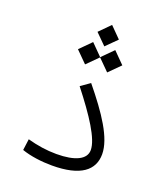

<svg xmlns="http://www.w3.org/2000/svg" viewBox="-144 -893 873 997"><g transform="rotate(20 293.0 -394.5)"><path d="M258.8 2C416.5 2 484.4 -53.2 484.4 -142.1C484.4 -230.5 408.7 -342.8 304.2 -470.2L253.4 -434.6C353 -307.6 421.4 -203.6 421.4 -142.1C421.4 -90.8 363.3 -62 259.8 -62C206.1 -62 152.8 -70.3 99.6 -85L91.3 -22.9C139.6 -5.9 201.7 2 258.8 2ZM363.3 -550.3 424.8 -611.8 363.3 -673.8 302.2 -612.3 241.2 -673.8 179.7 -611.8 241.2 -550.3 302.2 -611.3ZM303.2 -672.4 362.3 -731.4 303.2 -791 244.1 -731.4Z"/></g></svg>

Font: Cascadia Code PL Light
Style: Regular
Weight: 300
Monospace: yes
Designer: Aaron Bell
Foundry: Saja Typeworks
Version: Version 2404.023